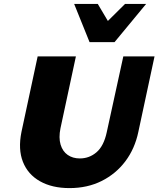

<svg xmlns="http://www.w3.org/2000/svg" viewBox="-20 -947 812 984"><path d="M336 17Q247 17 185 -18Q123 -53 97.5 -117.5Q72 -182 90 -271L173 -658H369L290 -290Q280 -241 290.5 -206Q301 -171 327 -153Q353 -135 389 -135Q438 -135 475 -167Q512 -199 527 -269L612 -658H772L689 -271Q671 -185 622.5 -120.5Q574 -56 501 -19.5Q428 17 336 17ZM439 -731 501 -808 621 -927H729L567 -731ZM439 -731 360 -927H481L551 -809L567 -731Z"/></svg>

Font: Ysabeau Black
Style: Italic
Weight: 900
Italic angle: -12°
Version: Version 2.000;gftools[0.9.27.dev2+g8671c4b]